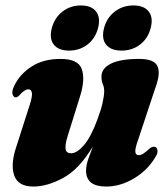

<svg xmlns="http://www.w3.org/2000/svg" viewBox="-20 -674 615 704"><path d="M544 -136Q555 -136 557.2 -124Q559.5 -112 549.5 -97.5Q521 -49.5 471.2 -19.8Q421.5 10 369 10Q295.5 10 295.5 -48.5Q295.5 -67 303.5 -90.2Q311.5 -113.5 320.5 -137Q270.5 -53.5 212 -21.8Q153.5 10 102.5 10Q46.5 10 32.2 -30.5Q18 -71 39.5 -135L88.5 -288Q99 -320 97 -333.2Q95 -346.5 84 -346.5Q70 -346.5 50.5 -324Q43.5 -317 38 -317Q29.5 -317 26 -328.5Q22.5 -340 33 -361Q53.5 -403 96.5 -430.5Q139.5 -458 202 -458Q266.5 -458 279.8 -420.8Q293 -383.5 274 -322.5L228 -175Q218 -142.5 220.5 -127.2Q223 -112 241 -112Q262 -112 287.8 -141.8Q313.5 -171.5 337 -235.5Q350 -270 356 -296.5Q362 -323 362 -340Q362 -354 357 -365.5Q352 -377 352 -393Q352 -423.5 387 -440.8Q422 -458 490.5 -458Q545.5 -458 557.5 -431.2Q569.5 -404.5 549.5 -351.5L486.5 -161.5Q475 -130 476.2 -117.5Q477.5 -105 488.5 -105Q496 -105 504.8 -110.2Q513.5 -115.5 529.5 -130.5Q537.5 -136 544 -136ZM233 -488.5Q194.5 -488.5 177.2 -510.5Q160 -532.5 170 -571Q180 -609 209 -631.5Q238 -654 276.5 -654Q315.5 -654 332.5 -631.5Q349.5 -609 339.5 -571Q329.5 -533 300.8 -510.8Q272 -488.5 233 -488.5ZM425.5 -488.5Q386.5 -488.5 369 -510.5Q351.5 -532.5 361.5 -571Q371.5 -609 400.8 -631.5Q430 -654 469 -654Q508.5 -654 525.5 -631.5Q542.5 -609 532.5 -571Q522.5 -533 493.8 -510.8Q465 -488.5 425.5 -488.5Z"/></svg>

Font: Fraunces 144pt Soft Black
Style: Italic
Weight: 900
Italic angle: -16°
Version: Version 1.000;[b76b70a41]